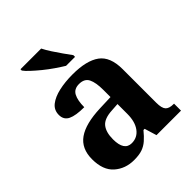

<svg xmlns="http://www.w3.org/2000/svg" viewBox="-215 -893 1030 1030"><g transform="rotate(-45 300.0 -378.0)"><path d="M202 10Q136 10 90.5 -30Q45 -70 45 -153Q45 -234 100.5 -273Q156 -312 269 -316L351 -319V-374Q351 -429 336.5 -458.5Q322 -488 281 -488Q243 -488 228 -459.5Q213 -431 213 -380Q149 -380 118 -395Q87 -410 87 -447Q87 -484 115 -506Q143 -528 189.5 -538.5Q236 -549 293 -549Q398 -549 450.5 -511Q503 -473 503 -379V-124Q503 -83 516.5 -68Q530 -53 563 -53H567V0H381L360 -69H351Q329 -42 309 -24.5Q289 -7 264.5 1.5Q240 10 202 10ZM257 -63Q300 -63 325.5 -97.5Q351 -132 351 -191V-266L306 -263Q246 -260 223 -231.5Q200 -203 200 -149Q200 -63 257 -63ZM301 -606Q278 -620 249.5 -639.5Q221 -659 194 -681Q167 -703 145.5 -723Q124 -743 115 -756V-766H272Q283 -744 300.5 -717Q318 -690 336.5 -664Q355 -638 369 -619V-606Z"/></g></svg>

Font: Noto Serif Sinhala
Style: Bold
Weight: 700
Designer: Jelle Bosma - Monotype Design Team
Foundry: Monotype Imaging Inc.
Version: Version 2.007; ttfautohint (v1.8.4.7-5d5b)